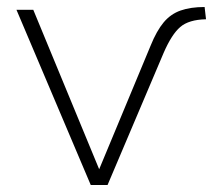

<svg xmlns="http://www.w3.org/2000/svg" viewBox="-20 -528 608 548"><path d="M239 0 27 -500H75L275 -16H251L410 -398Q427 -440 447 -464Q467 -488 495.5 -498Q524 -508 564 -508L568 -473Q519 -472 494.5 -451Q470 -430 447 -377L287 0Z"/></svg>

Font: Mulish ExtraLight
Style: Regular
Weight: 200
Designer: Vernon Adams
Foundry: Vernon Adams
Version: Version 3.603